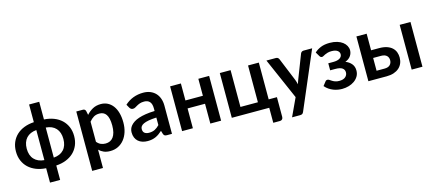

<svg xmlns="http://www.w3.org/2000/svg" viewBox="-61 -1338 4803 2125"><g transform="rotate(-15 2341.0 -275.5)"><path d="M419.5 -84.5Q494 -90 534.8 -134.5Q575.5 -179 575.5 -256.5Q575.5 -334 534.8 -378.8Q494 -423.5 419.5 -429ZM311.5 -429Q274.5 -426 245.8 -413.2Q217 -400.5 196.8 -378.5Q176.5 -356.5 166 -325.8Q155.5 -295 155.5 -256.5Q155.5 -218 166 -187.2Q176.5 -156.5 196.8 -134.8Q217 -113 245.8 -100.2Q274.5 -87.5 311.5 -84.5ZM423.5 -520.5Q485 -517 535.8 -497.2Q586.5 -477.5 622.8 -443.5Q659 -409.5 679 -362.5Q699 -315.5 699 -257.5Q699 -199 679 -151.8Q659 -104.5 622.8 -70.5Q586.5 -36.5 535.8 -16.5Q485 3.5 423.5 7V172H307.5V7Q246 3.5 195.2 -16.5Q144.5 -36.5 108.2 -70.5Q72 -104.5 52 -151.8Q32 -199 32 -257.5Q32 -315.5 52 -362.5Q72 -409.5 108.2 -443.5Q144.5 -477.5 195.2 -497.2Q246 -517 307.5 -520.5V-723H423.5Z M915.5 -133Q936.5 -107.5 961.2 -97Q986 -86.5 1015 -86.5Q1043 -86.5 1065.5 -97Q1088 -107.5 1103.8 -129Q1119.5 -150.5 1128 -183.2Q1136.5 -216 1136.5 -260.5Q1136.5 -305.5 1129.2 -336.8Q1122 -368 1108.5 -387.5Q1095 -407 1075.8 -416Q1056.5 -425 1032 -425Q993.5 -425 966.5 -408.8Q939.5 -392.5 915.5 -363ZM909 -443Q940.5 -478.5 980.5 -500.5Q1020.5 -522.5 1074.5 -522.5Q1116.5 -522.5 1151.2 -505Q1186 -487.5 1211.2 -454.2Q1236.5 -421 1250.2 -372.2Q1264 -323.5 1264 -260.5Q1264 -203 1248.5 -154Q1233 -105 1204.2 -69Q1175.5 -33 1134.8 -12.8Q1094 7.5 1043.5 7.5Q1000.5 7.5 970 -5.8Q939.5 -19 915.5 -42.5V167.5H792V-513H867.5Q891.5 -513 899 -490.5Z M1630.5 -219Q1577 -216.5 1540.5 -209.8Q1504 -203 1482 -192.5Q1460 -182 1450.5 -168Q1441 -154 1441 -137.5Q1441 -105 1460.2 -91Q1479.5 -77 1510.5 -77Q1548.5 -77 1576.2 -90.8Q1604 -104.5 1630.5 -132.5ZM1347.5 -441.5Q1436 -522.5 1560.5 -522.5Q1605.5 -522.5 1641 -507.8Q1676.5 -493 1701 -466.8Q1725.5 -440.5 1738.2 -404Q1751 -367.5 1751 -324V0H1695Q1677.5 0 1668 -5.2Q1658.5 -10.5 1653 -26.5L1642 -63.5Q1622.5 -46 1604 -32.8Q1585.5 -19.5 1565.5 -10.5Q1545.5 -1.5 1522.8 3.2Q1500 8 1472.5 8Q1440 8 1412.5 -0.8Q1385 -9.5 1365 -27Q1345 -44.5 1334 -70.5Q1323 -96.5 1323 -131Q1323 -150.5 1329.5 -169.8Q1336 -189 1350.8 -206.5Q1365.5 -224 1389 -239.5Q1412.5 -255 1446.8 -266.5Q1481 -278 1526.5 -285.2Q1572 -292.5 1630.5 -294V-324Q1630.5 -375.5 1608.5 -400.2Q1586.5 -425 1545 -425Q1515 -425 1495.2 -418Q1475.5 -411 1460.5 -402.2Q1445.5 -393.5 1433.2 -386.5Q1421 -379.5 1406 -379.5Q1393 -379.5 1384 -386.2Q1375 -393 1369.5 -402Z M2314 -513V0H2190.5V-227H1990.5V0H1867V-513H1990.5V-318.5H2190.5V-513Z M2978 -91.5V135Q2978 152 2968 162Q2958 172 2942.5 172H2865.5V0H2436.5V-513H2560V-91.5H2760V-513H2883.5V-91.5Z M3494.5 -513 3215 141Q3209.5 154 3200.8 160.8Q3192 167.5 3174 167.5H3082L3178 -38.5L2970.5 -513H3079Q3093.5 -513 3101.8 -506Q3110 -499 3114 -490L3223 -224Q3228.5 -210.5 3232.2 -197Q3236 -183.5 3239.5 -169.5Q3244 -183.5 3248.5 -197.2Q3253 -211 3258.5 -224.5L3361.5 -490Q3365.5 -500 3374.8 -506.5Q3384 -513 3395.5 -513Z M3521 -457.5Q3550 -485.5 3593 -503.2Q3636 -521 3696 -521Q3743.5 -521 3780.5 -509.8Q3817.5 -498.5 3842.8 -479.2Q3868 -460 3881.2 -435.2Q3894.5 -410.5 3894.5 -383.5Q3894.5 -369 3890.2 -353.2Q3886 -337.5 3876.2 -322.5Q3866.5 -307.5 3850.5 -294.8Q3834.5 -282 3811 -273Q3853 -257 3878.8 -226Q3904.5 -195 3904.5 -149.5Q3904.5 -112 3887.2 -83Q3870 -54 3841.5 -33.8Q3813 -13.5 3776.2 -3Q3739.5 7.5 3700.5 7.5Q3678.5 7.5 3653.2 3.5Q3628 -0.5 3602.5 -10.2Q3577 -20 3552.5 -36.2Q3528 -52.5 3508 -76.5L3543.5 -121.5Q3551 -133 3566 -133Q3577.5 -133 3588 -125.8Q3598.5 -118.5 3612.2 -109.8Q3626 -101 3645 -93.8Q3664 -86.5 3692.5 -86.5Q3739 -86.5 3763 -107.5Q3787 -128.5 3787 -160Q3787 -191 3762.2 -208.5Q3737.5 -226 3682 -226H3624V-306.5H3682Q3730.5 -306.5 3756.5 -323.5Q3782.5 -340.5 3782.5 -368.5Q3782.5 -394 3759.8 -410.5Q3737 -427 3692.5 -427Q3666 -427 3647.5 -421.5Q3629 -416 3615.8 -409.8Q3602.5 -403.5 3593.5 -398Q3584.5 -392.5 3576.5 -392.5Q3568 -392.5 3562 -395.8Q3556 -399 3549 -410Z M4211 -88.5Q4253 -88.5 4273.8 -109.5Q4294.5 -130.5 4294.5 -163.5Q4294.5 -177.5 4289.8 -190.5Q4285 -203.5 4275 -213.5Q4265 -223.5 4249 -229.2Q4233 -235 4210.5 -235H4119V-88.5ZM4210 -323Q4263.5 -323 4300.5 -310Q4337.5 -297 4360.5 -275Q4383.5 -253 4393.8 -224.2Q4404 -195.5 4404 -164Q4404 -128 4391.2 -97.8Q4378.5 -67.5 4353.8 -45.8Q4329 -24 4293.2 -12Q4257.5 0 4211.5 0H4001.5V-513H4119V-323ZM4621 -513V0H4497.5V-513Z"/></g></svg>

Font: Lato 2
Style: Bold
Weight: 700
Designer: Lukasz Dziedzic with Adam Twardoch and Botio Nikoltchev
Foundry: tyPoland Lukasz Dziedzic
Version: Version 2.015; 2015-08-06; http://www.latofonts.com/